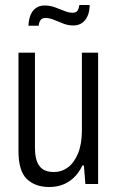

<svg xmlns="http://www.w3.org/2000/svg" viewBox="-20 -737 472 769"><path d="M177 12Q121 12 87.5 -20Q54 -52 54 -132V-526H120V-144Q120 -120 124.5 -102Q129 -84 138 -72Q147 -60 161.5 -54Q176 -48 197 -48Q227 -48 252 -66.5Q277 -85 292.5 -122.5Q308 -160 308 -215V-526H373V0H322L316 -74H310Q295 -43 274 -24Q253 -5 229 3.5Q205 12 177 12ZM94 -634Q95 -659 102.5 -677Q110 -695 124 -705Q138 -715 159 -715Q180 -715 199.5 -708Q219 -701 237 -693.5Q255 -686 271 -686Q285 -686 290.5 -694.5Q296 -703 298 -717H339Q339 -692 331 -673.5Q323 -655 308.5 -645Q294 -635 274 -635Q253 -635 233.5 -642.5Q214 -650 196.5 -657.5Q179 -665 162 -665Q148 -665 142 -656Q136 -647 135 -634Z"/></svg>

Font: Archivo Condensed Light
Style: Regular
Weight: 300
Width: 3
Designer: Hector Gatti
Foundry: Omnibus-Type
Version: Version 2.001